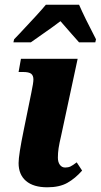

<svg xmlns="http://www.w3.org/2000/svg" viewBox="-20 -786 428 816"><path d="M59 -93Q59 -127 81 -234L113 -391Q122 -434 122 -448Q122 -465 112.5 -472.5Q103 -480 78 -480H59L69 -536H310L240 -210Q232 -176 229 -156Q226 -136 226 -116Q226 -97 234.5 -85.5Q243 -74 257 -74Q270 -74 279.5 -78.5Q289 -83 306 -96L329 -61Q300 -28 266.5 -9Q233 10 181 10Q122 10 90.5 -17Q59 -44 59 -93ZM40 -619 63 -643Q148 -733 175 -766H316Q339 -713 388 -619L385 -606H316L285 -641L237 -696L199 -668Q119 -611 111 -606H37Z"/></svg>

Font: Noto Serif NarrowExtraBold
Style: Italic
Weight: 800
Width: 4
Italic angle: -12°
Designer: Monotype Design Team
Foundry: Monotype Imaging Inc.
Version: Version 1.001